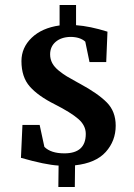

<svg xmlns="http://www.w3.org/2000/svg" viewBox="-20 -657 536 770"><path d="M444 -153Q444 -92 404 -47.5Q364 -3 281 6L280 93H214L215 7Q162 4 64 -24L70 -156H139L158 -68Q184 -42 238 -42Q324 -42 324 -120Q324 -154 294 -180Q264 -206 199 -239Q133 -272 99.5 -310Q66 -348 66 -412Q66 -466 107 -505.5Q148 -545 219 -555V-637H285V-556Q341 -552 411 -530L406 -408H339L322 -490Q301 -509 262 -509Q225 -508 203 -489Q181 -470 181 -439Q181 -420 189.5 -404Q198 -388 216 -373.5Q234 -359 248.5 -350.5Q263 -342 290 -327Q297 -323 301 -321Q373 -282 408.5 -246Q444 -210 444 -153Z"/></svg>

Font: Aikya
Style: Bold
Weight: 700
Designer: Neelakash Kshetrimayum (Latin subset based on Merriweather by Eben Sorkin)
Foundry: Brand New Type
Version: Version 1.00 b005